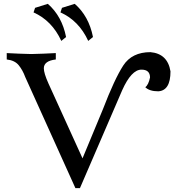

<svg xmlns="http://www.w3.org/2000/svg" viewBox="-20 -966 905 986"><path d="M390.6 0H367.2L109.4 -570.8Q96.7 -605.5 76.2 -630.9Q55.7 -656.2 14.6 -660.6V-693.4Q77.6 -689.9 140.6 -688.5Q203.6 -689.9 266.6 -693.4V-660.6Q205.1 -653.3 205.1 -615.2Q205.1 -590.3 228.5 -538.1L403.8 -152.8L507.8 -403.3Q568.4 -561 613 -629.6Q657.7 -698.2 752.4 -698.2Q840.8 -690.4 855.5 -599.6Q855.5 -501 793 -497.1Q747.6 -497.1 726.1 -518.1Q742.7 -530.3 750.5 -568.4Q750 -608.4 706.5 -608.4Q654.8 -608.4 607.4 -502.4ZM294.9 -755.9Q247.1 -859.9 152.3 -902.3L160.2 -925.8L225.6 -946.3Q298.3 -882.8 319.3 -775.9ZM433.1 -755.9Q385.3 -859.9 290.5 -902.3L298.3 -925.8L363.8 -946.3Q436.5 -882.8 457.5 -775.9Z"/></svg>

Font: Almanac
Style: Regular
Weight: 400
Designer: Eden's Almanac
Version: Version 3.501;March 28, 2021;FontCreator 13.0.0.2683 64-bit